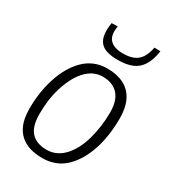

<svg xmlns="http://www.w3.org/2000/svg" viewBox="-185 -854 868 965"><g transform="rotate(30 249.5 -371.5)"><path d="M213 10Q154 10 114 -10.5Q74 -31 53.5 -71.5Q33 -112 33 -174Q33 -223 40 -268.5Q47 -314 60.5 -355Q74 -396 94 -430.5Q114 -465 140.5 -491Q167 -517 200 -530.5Q233 -544 273 -544Q329 -544 369 -523.5Q409 -503 430 -461.5Q451 -420 451 -358Q451 -309 444.5 -262.5Q438 -216 424.5 -175Q411 -134 391 -100Q371 -66 345 -41Q319 -16 285.5 -3Q252 10 213 10ZM211 -37Q241 -37 266.5 -49.5Q292 -62 312 -84Q332 -106 347.5 -136Q363 -166 373 -202Q383 -238 388.5 -277.5Q394 -317 394 -359Q394 -429 362 -463Q330 -497 273 -497Q244 -497 219 -484.5Q194 -472 173.5 -449Q153 -426 137.5 -395.5Q122 -365 111 -329Q100 -293 95 -254.5Q90 -216 90 -176Q90 -104 120.5 -70.5Q151 -37 211 -37ZM295 -607Q254 -607 226.5 -616.5Q199 -626 185.5 -648.5Q172 -671 172 -708Q172 -719 173 -730.5Q174 -742 176 -752L211 -753Q210 -745 209 -737.5Q208 -730 208 -721Q209 -694 220.5 -678.5Q232 -663 252.5 -655.5Q273 -648 301 -648Q338 -648 363 -659Q388 -670 402.5 -693.5Q417 -717 424 -753L459 -752Q451 -698 430.5 -666Q410 -634 376.5 -620.5Q343 -607 295 -607Z"/></g></svg>

Font: Georama ExtraCondensed Thin Light
Style: Italic
Weight: 300
Italic angle: -9°
Version: Version 1.001